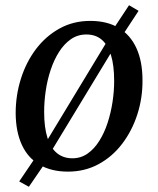

<svg xmlns="http://www.w3.org/2000/svg" viewBox="-20 -646 606 735"><path d="M90.5 69 53.5 48.5 115.5 -43 151.5 -94 395.5 -497 416.5 -539 474 -626 510.5 -604.5 453 -517 420.5 -469.5 174.5 -64 150.5 -18.5ZM325.5 -566Q390 -566 434.5 -539.2Q479 -512.5 502.2 -461.8Q525.5 -411 525.5 -338.5Q526 -271 505.8 -208.2Q485.5 -145.5 448 -96Q410.5 -46.5 357.8 -17.8Q305 11 240 11Q177 11 132 -15Q87 -41 63.8 -91.2Q40.5 -141.5 40 -212.5Q40 -281 60 -344.5Q80 -408 117.5 -457.8Q155 -507.5 207.8 -536.8Q260.5 -566 325.5 -566ZM310.5 -514Q277.5 -514 251.5 -496Q225.5 -478 206 -447.2Q186.5 -416.5 173.8 -378Q161 -339.5 155 -298Q149 -256.5 149 -218Q149 -157.5 161.8 -118Q174.5 -78.5 198.8 -59.2Q223 -40 257 -40Q289.5 -40 315.2 -58Q341 -76 360.2 -106.8Q379.5 -137.5 392 -176Q404.5 -214.5 410.8 -255.8Q417 -297 417 -335.5Q417 -396 404.8 -435.2Q392.5 -474.5 369.2 -494.2Q346 -514 310.5 -514Z"/></svg>

Font: Merriweather 24pt
Style: Italic
Weight: 400
Italic angle: -7.8°
Designer: Eben Sorkin
Foundry: Eben Sorkin
Version: Version 2.101